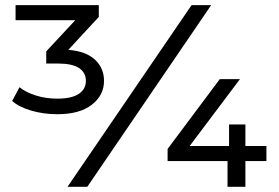

<svg xmlns="http://www.w3.org/2000/svg" viewBox="-20 -720 1074 740"><path d="M26.9 -331.1 55.2 -383.8Q80.1 -363.8 118.7 -351.8Q157.2 -339.8 201.2 -339.8Q255.4 -339.8 283.2 -357.9Q311 -376 311 -408.2Q311 -440.4 284.4 -457.8Q257.8 -475.1 205.1 -475.1H158.2V-522L270 -642.1H40V-700.2H360.8V-654.8L243.2 -527.8Q310.1 -522.9 345.5 -490.5Q380.9 -458 380.9 -408.2Q380.9 -353 334 -316.4Q287.1 -279.8 201.2 -279.8Q147 -279.8 99.4 -293.9Q51.8 -308.1 26.9 -331.1ZM240.2 0 718.3 -700.2H793.9L316.4 0ZM626 -99.1V-146L827.1 -415H904.8L710.9 -157.2H862.8V-240.2H925.8V-157.2H1006.8V-99.1H925.8V0H856.9V-99.1Z"/></svg>

Font: Montserrat Medium
Style: Regular
Weight: 500
Designer: Julieta Ulanovsky
Foundry: Julieta Ulanovsky
Version: Version 7.200